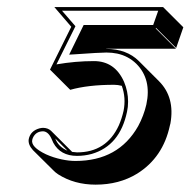

<svg xmlns="http://www.w3.org/2000/svg" viewBox="-20 -449 534 538"><path d="M168.9 -26.9 134.8 -61Q139.2 -49.3 147.9 -40.5Q157.2 -31.7 168.9 -26.9ZM182.1 -23.4Q189.5 -22.5 195.8 -22Q278.3 -22 313 -97.7Q321.3 -116.7 326.2 -138.2Q333.5 -174.8 321.3 -208.5Q310.1 -211.4 299.8 -211.4Q226.6 -211.4 176.8 -197.3L120.1 -253.9L179.7 -374L132.3 -429.2H437L493.7 -372.6L473.6 -314.5L417 -371.1L416.5 -369.1L473.1 -312.5H276.9L278.3 -312Q335 -311.5 368.7 -278.3L425.3 -221.7Q470.7 -176.3 457.5 -103Q457 -99.6 456.1 -97.7Q437 -7.8 364.3 37.6Q314 68.4 248 68.4Q188.5 68.4 143.1 39.6Q134.3 33.7 128.9 27.8L72.3 -28.3Q58.1 -43.9 60.5 -59.1Q65.4 -82.5 90.8 -89.4Q96.7 -90.8 101.1 -90.8Q114.7 -90.3 123 -82.5L179.7 -25.9Q181.2 -24.4 182.1 -23.4ZM335.9 -135.7Q315.9 -40.5 236.8 -17.6Q216.8 -12.2 195.8 -12.2Q149.4 -12.2 129.4 -48.8Q127 -53.7 125.5 -57.6Q116.2 -80.1 101.1 -81.1Q80.1 -81.1 71.8 -62Q70.8 -59.1 70.3 -57.1Q65.9 -37.1 108.9 -16.6Q129.4 -7.3 152.8 -2.4Q173.3 2 191.4 2Q312 2 367.2 -95.7Q382.8 -124.5 390.1 -156.2Q405.3 -226.6 362.3 -270Q339.8 -292 308.6 -298.8Q293.9 -301.8 278.3 -301.8Q259.8 -301.8 190.9 -296.9L173.8 -295.9L214.4 -378.9H409.2L423.3 -418.9H153.8L191.4 -375.5L138.2 -268.6Q191.4 -277.8 243.2 -277.8Q301.8 -277.8 327.6 -219.7Q338.9 -192.9 338.9 -164.1Q338.9 -148.9 335.9 -135.7Z"/></svg>

Font: Linux Biolinum Shadow O
Style: Italic
Weight: 400
Italic angle: -12°
Designer: Philipp H. Poll
Foundry: Philipp H. Poll
Version: Version 0.6.2